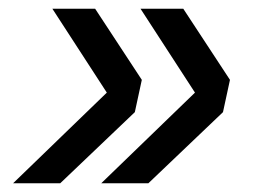

<svg xmlns="http://www.w3.org/2000/svg" viewBox="-20 -496 587 440"><path d="M212 -76 456 -312 450 -248 302 -476H400L507 -313L491 -239L320 -76ZM10 -76 254 -312 248 -248 100 -476H198L305 -313L289 -239L118 -76Z"/></svg>

Font: Geist
Style: Italic
Weight: 400
Italic angle: -12°
Designer: Basement.studio, Andrés Briganti, Mateo Zaragoza
Foundry: Basement.studio, Vercel, Andrés Briganti, Guido Ferreyra, Mateo Zaragoza
Version: Version 1.500